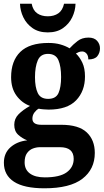

<svg xmlns="http://www.w3.org/2000/svg" viewBox="-20 -781 563 1037"><path d="M220 236Q110 236 55.5 200.5Q1 165 1 98Q1 46 36.5 14.5Q72 -17 127 -23Q101 -33 79 -52.5Q57 -72 57 -107Q57 -140 80 -163.5Q103 -187 142 -209Q98 -225 69 -264.5Q40 -304 40 -364Q40 -452 89.5 -500.5Q139 -549 242 -549Q278 -549 306 -541Q334 -533 356 -520Q375 -541 399 -559.5Q423 -578 458 -578Q489 -578 504.5 -560.5Q520 -543 520 -520Q520 -496 506 -478Q492 -460 457 -460Q457 -481 447 -492Q437 -503 424 -503Q413 -503 405 -499.5Q397 -496 390 -492Q411 -472 425 -442Q439 -412 439 -368Q439 -289 391 -239Q343 -189 242 -189Q231 -189 214 -190.5Q197 -192 189 -194Q177 -188 166 -173.5Q155 -159 155 -140Q155 -107 203 -107H311Q405 -107 448.5 -66Q492 -25 492 45Q492 133 425 184.5Q358 236 220 236ZM240 -247Q282 -247 296 -278.5Q310 -310 310 -365Q310 -422 295.5 -456Q281 -490 239 -490Q199 -490 184 -455Q169 -420 169 -364Q169 -310 184 -278.5Q199 -247 240 -247ZM222 177Q303 177 340.5 149.5Q378 122 378 77Q378 14 304 14H195Q177 14 158 21Q139 28 126 46Q113 64 113 96Q113 135 141.5 156Q170 177 222 177ZM238 -606Q189 -606 156 -629Q123 -652 106 -687.5Q89 -723 88 -761H151Q158 -725 181 -709Q204 -693 238 -693Q272 -693 295 -709Q318 -725 326 -761H388Q387 -723 370 -687.5Q353 -652 320 -629Q287 -606 238 -606Z"/></svg>

Font: Noto Serif Sinhala SemiCondensed
Style: Bold
Weight: 700
Width: 4
Designer: Jelle Bosma - Monotype Design Team
Foundry: Monotype Imaging Inc.
Version: Version 2.007; ttfautohint (v1.8.4.7-5d5b)